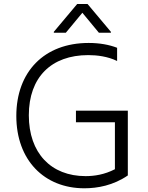

<svg xmlns="http://www.w3.org/2000/svg" viewBox="-20 -958 761 987"><path d="M403.4 -892.4 488.3 -789.8H550.1V-794.4L430 -937.5H376.8L256.7 -794.4V-789.8H318.5ZM370.4 -389.2V-329.5H570.7V-88.1C517 -60.4 464.8 -52.6 420.1 -52.6C242.2 -52.6 128.2 -171.2 128.2 -365.4C128.2 -561.1 244 -674.7 433.6 -674.7C479 -674.7 533.7 -668 582 -644.5V-712.4C541.5 -728 492.5 -737.2 435.7 -737.2C206.3 -737.2 63.9 -588.1 63.9 -361.9C63.9 -135.3 207 9.9 413.7 9.9C480.8 9.9 562.1 -4.6 637.1 -56.1V-389.2Z"/></svg>

Font: TID UI Light
Style: Regular
Weight: 300
Designer: The TID Project Authors
Foundry: Bakken & Bæck
Version: Version 1.001;hotconv 1.0.109;makeotfexe 2.5.65596